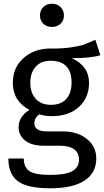

<svg xmlns="http://www.w3.org/2000/svg" viewBox="-20 -800 560 1033"><path d="M259 -780Q288 -780 306 -762Q324 -744 324 -717Q324 -690 306 -672.5Q288 -655 259 -655Q231 -655 213 -672.5Q195 -690 195 -717Q195 -744 213 -762Q231 -780 259 -780ZM493 -586 520 -503Q470 -487 366 -487Q459 -445 459 -354Q459 -275 405 -225Q351 -175 258 -175Q222 -175 191 -185Q165 -166 165 -136Q165 -93 234 -93H318Q398 -93 448 -52Q498 -11 498 53Q498 130 435 171.5Q372 213 251 213Q126 213 75.5 174.5Q25 136 25 53H108Q108 100 138 120.5Q168 141 251 141Q334 141 369.5 120.5Q405 100 405 59Q405 -16 299 -16H216Q149 -16 114.5 -44.5Q80 -73 80 -116Q80 -171 138 -209Q49 -256 49 -355Q49 -436 106.5 -487.5Q164 -539 252 -539Q314 -538 361 -545Q408 -552 430.5 -560Q453 -568 493 -586ZM252 -473Q200 -473 171.5 -440.5Q143 -408 143 -355Q143 -301 172 -268.5Q201 -236 254 -236Q308 -236 336.5 -267.5Q365 -299 365 -356Q365 -473 252 -473Z"/></svg>

Font: Fira Sans
Style: Regular
Weight: 400
Designer: Carrois Corporate & Edenspiekermann AG
Foundry: Carrois Corporate GbR & Edenspiekermann AG
Version: Version 4.106;PS 004.106;hotconv 1.0.70;makeotf.lib2.5.58329